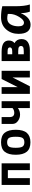

<svg xmlns="http://www.w3.org/2000/svg" viewBox="1434 -1996 575 3482"><g transform="rotate(-90 1721.0 -254.5)"><path d="M501 0H377V-398.9H232.4V0H108.9V-512.2H501Z M882.3 10.3Q764.2 10.3 710 -56.9Q655.8 -124 655.8 -255.9Q655.8 -388.7 710 -455.6Q764.2 -522.5 882.3 -522.5Q1001.5 -522.5 1055.2 -455.6Q1108.9 -388.7 1108.9 -255.9Q1108.9 -117.2 1051.8 -53.5Q994.6 10.3 882.3 10.3ZM882.3 -99.6Q938.5 -99.6 960.4 -132.3Q982.4 -165 982.4 -255.9Q982.4 -347.2 960.4 -379.6Q938.5 -412.1 882.3 -412.1Q826.7 -412.1 804.4 -379.6Q782.2 -347.2 782.2 -255.9Q782.2 -165 804.7 -132.3Q827.1 -99.6 882.3 -99.6Z M1627.4 0H1502.9V-216.8Q1450.7 -177.7 1383.3 -177.7Q1325.2 -177.7 1272.9 -212.9Q1214.8 -251.5 1214.8 -316.9V-512.2H1339.4V-365.7Q1339.4 -282.7 1415 -282.7Q1466.8 -282.7 1502.9 -314.5V-512.2H1627.4Z M1760.7 0V-512.2H1882.3V-219.7L2029.3 -512.2H2178.2V0H2057.1V-313L1897.5 0Z M2550.8 0H2355V-512.2H2525.4Q2727.5 -512.2 2727.5 -381.8Q2727.5 -313.5 2680.7 -278.8Q2753.9 -238.8 2753.9 -152.8Q2753.9 -73.7 2699.2 -36.9Q2644.5 0 2550.8 0ZM2527.3 -319.8Q2568.4 -319.8 2585.7 -330.3Q2603 -340.8 2603 -361.8Q2603 -382.8 2586.7 -393.3Q2570.3 -403.8 2530.3 -403.8H2478V-319.8ZM2526.9 -110.4Q2588.9 -110.4 2608.6 -122.8Q2628.4 -135.3 2628.4 -160.6Q2628.4 -186 2608.6 -198.7Q2588.9 -211.4 2534.2 -211.4H2478V-110.4Z M3053.7 -106.9Q3102.1 -106.9 3156 -194.6Q3210 -282.2 3210 -366.7V-399.9Q3168.9 -410.2 3129.4 -410.2Q3057.6 -410.2 3021.5 -352.1Q2985.4 -293.9 2985.4 -206.1Q2985.4 -106.9 3053.7 -106.9ZM3014.6 12.7Q2848.6 12.7 2848.6 -206.1Q2848.6 -338.9 2929.7 -430.7Q3010.7 -522.5 3149.9 -522.5Q3255.4 -522.5 3349.6 -500V-266.1Q3349.6 -94.7 3381.3 0H3251.5Q3224.6 -69.8 3224.6 -166Q3147.5 12.7 3014.6 12.7Z"/></g></svg>

Font: Cadman
Style: Bold
Weight: 700
Designer: Paul James MIller
Foundry: High-Logic / Made with FontCreator
Version: Version 2.114;March 28, 2021;FontCreator 13.0.0.2683 64-bit